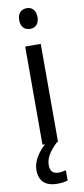

<svg xmlns="http://www.w3.org/2000/svg" viewBox="-105 -775 450 1033"><g transform="rotate(-10 120.5 -258.5)"><path d="M122 -738C92 -738 71 -720 71 -681C71 -644 92 -625 122 -625C150 -625 171 -644 171 -681C171 -719 150 -738 122 -738ZM92 116C92 76 112 44 157 0H163V-536H78V0H92C55 33 22 81 22 128C22 188 54 221 122 221C146 221 162 218 178 213V157C169 159 156 163 137 163C108 163 92 147 92 116Z"/></g></svg>

Font: Noto Sans Lao SemiCondensed
Style: Regular
Weight: 400
Width: 4
Designer: Monotype Design Team
Foundry: Monotype Imaging Inc.
Version: Version 2.004